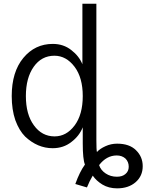

<svg xmlns="http://www.w3.org/2000/svg" viewBox="-20 -779 794 1032"><path d="M512.7 108.4Q521.5 135.7 547.9 153.3Q574.2 170.9 608.4 170.9Q637.7 170.9 654.3 156.2Q671.9 141.6 671.9 117.2Q671.9 90.8 654.3 73.2Q635.7 56.6 607.4 56.6Q552.7 56.6 512.7 108.4ZM43 -262.7Q43 -392.6 105.5 -467.8Q168 -543 263.7 -543Q321.3 -543 363.3 -509.8Q405.3 -477.5 422.9 -433.6Q422.9 -542 422.9 -758.8Q441.4 -758.8 498 -758.8Q498 -575.2 498 -26.4Q498 27.3 501 38.1Q516.6 20.5 546.9 6.8Q576.2 -6.8 609.4 -6.8Q675.8 -6.8 710.9 28.3Q747.1 63.5 747.1 114.3Q747.1 167 709 200.2Q670.9 233.4 609.4 233.4Q564.5 233.4 530.3 212.9Q497.1 192.4 478.5 165Q460.9 194.3 447.3 228.5Q426.8 222.7 384.8 210Q408.2 144.5 436.5 105.5Q424.8 77.1 424.8 -7.8Q424.8 -37.1 424.8 -94.7Q406.2 -47.9 363.3 -15.6Q321.3 17.6 262.7 17.6Q222.7 17.6 185.5 2Q148.4 -13.7 115.2 -44.9Q83 -77.1 62.5 -132.8Q43 -189.5 43 -262.7ZM119.1 -262.7Q119.1 -164.1 162.1 -105.5Q205.1 -45.9 273.4 -45.9Q336.9 -45.9 380.9 -104.5Q424.8 -163.1 424.8 -262.7Q424.8 -361.3 380.9 -419.9Q335.9 -479.5 272.5 -479.5Q203.1 -479.5 161.1 -419.9Q119.1 -360.4 119.1 -262.7Z"/></svg>

Font: Gothic A1
Style: Regular
Weight: 400
Designer: HanYang I&C Co.,Ltd.
Version: Version 2.50